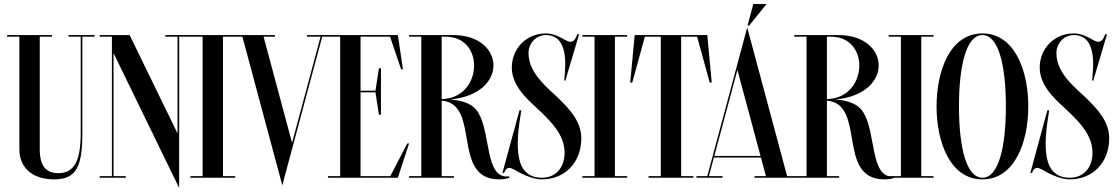

<svg xmlns="http://www.w3.org/2000/svg" viewBox="-20 -872 5477 942"><path d="M444 -700H316V-692H376V-219.5C376 -82 344 -22.5 266.5 -22.5C211.5 -22.5 175 -50.5 175 -140V-692H235V-700H15V-692H75V-140C75 -51 136.5 8 246 8C356.5 8 384 -57.5 384 -219.5V-692H444Z M919 -700H791V-692H851V-217.4L616 -700H469V-692H529V-8H469V0H597V-8H537V-611.6L859 50V-692H919Z M1134 -700H914V-692H974V-8H914V0H1134V-8H1074V-692H1134Z M1614 -700H1486V-692H1552.9L1412.9 -171.2L1273.2 -692H1329V-700H1109V-692H1169.2L1365 37L1417 -156V-156.3L1560.9 -692H1614.1Z M1895.1 -8H1749V-419H1822.2L1839 -309H1849V-537H1839L1822.2 -427H1749V-692H1893.7L1948 -532H1957L1932 -700H1589V-692H1649V-8H1589V0H1932L1987 -168H1978Z M2477 -8C2474 -7 2469 -6 2466 -6C2361 -6 2387 -217 2328 -317C2302.3 -362.2 2251.6 -378.9 2188.9 -384C2333.1 -397.4 2401 -475.4 2401 -551C2401 -626.2 2333.4 -698.5 2207 -700V-700H1987V-692H2047V-8H1987V0H2207V-8H2147V-378.4C2341.9 -361.8 2191.5 8 2429 8C2452 8 2472 4 2480 -1ZM2166 -692C2261 -692 2306 -623 2306 -550C2306 -470.7 2252 -387.6 2147 -386V-692Z M2639 8C2750 8 2832 -73 2832 -194C2832 -281 2766 -344 2721 -389C2676 -434 2573 -508 2573 -611C2573 -658 2608 -700 2659 -700C2745 -700 2760 -609 2751 -510L2748 -477H2754L2821 -703L2813 -705C2803 -679 2794 -667 2778 -667C2755 -667 2716 -708 2659 -708C2560 -708 2491 -632 2491 -540C2491 -437 2594 -363 2639 -318C2684 -273 2750 -210 2750 -123C2750 -49 2706 0 2639 0C2503 0 2507.5 -153.5 2537.5 -330L2529 -331.5L2445 -23.5H2453.5C2457.5 -37.5 2465.5 -47.5 2478.5 -48C2491 -48.5 2506.5 -37 2532.5 -23.5C2561.5 -8.5 2602 8 2639 8Z M3057 -700H2837V-692H2897V-8H2837V0H3057V-8H2997V-692H3057Z M3450 -700H3094L3072 -467H3082L3143.8 -692H3222V-8H3162V0H3382V-8H3322V-692H3400.2L3462 -467H3472Z M3676 -852.5 3647.5 -746.5H3655.5L3741 -852.5ZM3646 -737 3594 -544V-543.7L3450.1 -8H3396.9V0H3524.9V-8H3458.1L3482.5 -99H3713.4L3737.8 -8H3681.9V0H3901.9V-8H3841.8ZM3598 -528.8 3711.2 -107H3484.7Z M4367 -8C4364 -7 4359 -6 4356 -6C4251 -6 4277 -217 4218 -317C4192.3 -362.2 4141.6 -378.9 4078.9 -384C4223.1 -397.4 4291 -475.4 4291 -551C4291 -626.2 4223.4 -698.5 4097 -700V-700H3877V-692H3937V-8H3877V0H4097V-8H4037V-378.4C4231.9 -361.8 4081.5 8 4319 8C4342 8 4362 4 4370 -1ZM4056 -692C4151 -692 4196 -623 4196 -550C4196 -470.7 4142 -387.6 4037 -386V-692Z M4560 -700H4340V-692H4400V-8H4340V0H4560V-8H4500V-692H4560Z M4800 -708C4642 -708 4575 -526 4575 -350C4575 -174 4642 8 4800 8C4958 8 5025 -174 5025 -350C5025 -526 4958 -708 4800 -708ZM4800 0C4723 0 4685 -142 4685 -350C4685 -558 4723 -700 4800 -700C4877 -700 4915 -558 4915 -350C4915 -142 4877 0 4800 0Z M5229 8C5340 8 5422 -73 5422 -194C5422 -281 5356 -344 5311 -389C5266 -434 5163 -508 5163 -611C5163 -658 5198 -700 5249 -700C5335 -700 5350 -609 5341 -510L5338 -477H5344L5411 -703L5403 -705C5393 -679 5384 -667 5368 -667C5345 -667 5306 -708 5249 -708C5150 -708 5081 -632 5081 -540C5081 -437 5184 -363 5229 -318C5274 -273 5340 -210 5340 -123C5340 -49 5296 0 5229 0C5093 0 5097.5 -153.5 5127.5 -330L5119 -331.5L5035 -23.5H5043.5C5047.5 -37.5 5055.5 -47.5 5068.5 -48C5081 -48.5 5096.5 -37 5122.5 -23.5C5151.5 -8.5 5192 8 5229 8Z"/></svg>

Font: Picaflor 48 pt
Style: Regular
Weight: 400
Designer: Ariel Martín Pérez
Foundry: Tunera Type Foundry
Version: Version 1.000;hotconv 1.0.109;makeotfexe 2.5.65596